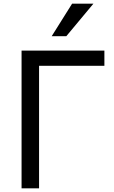

<svg xmlns="http://www.w3.org/2000/svg" viewBox="-20 -1019 619 1039"><path d="M96.7 0V-745.1H544.9V-663.1H191.4V0ZM259.8 -823.2 370.1 -999H485.4L338.9 -823.2Z"/></svg>

Font: Gothic A1 Medium
Style: Regular
Weight: 500
Designer: HanYang I&C Co.,Ltd.
Foundry: HanYang I&C Co.,Ltd.
Version: Version 2.50